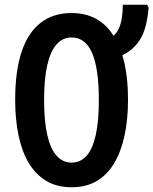

<svg xmlns="http://www.w3.org/2000/svg" viewBox="-20 -780 647 810"><path d="M520 -358Q520 -276 505.5 -208.5Q491 -141 462 -92Q433 -43 388.5 -16.5Q344 10 282 10Q220 10 175 -17Q130 -44 101 -93Q72 -142 58 -209.5Q44 -277 44 -359Q44 -480 71 -561Q98 -642 151 -683.5Q204 -725 282 -725Q340 -725 384.5 -701Q429 -677 459 -629Q475 -644 483 -663.5Q491 -683 494.5 -707Q498 -731 498 -760H601L607 -748Q600 -662 572.5 -616Q545 -570 496 -547Q508 -509 514 -461.5Q520 -414 520 -358ZM166 -358Q166 -271 179 -212.5Q192 -154 218 -124Q244 -94 282 -94Q320 -94 345.5 -123Q371 -152 384 -210.5Q397 -269 397 -358Q397 -491 368.5 -556.5Q340 -622 282 -622Q244 -622 218 -592Q192 -562 179 -503.5Q166 -445 166 -358Z"/></svg>

Font: Noto Sans Display ExtraCondensed SemiBold
Style: Regular
Weight: 600
Width: 2
Designer: Monotype Design Team
Foundry: Monotype Imaging Inc.
Version: Version 2.003